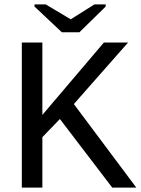

<svg xmlns="http://www.w3.org/2000/svg" viewBox="-20 -852 640 872"><path d="M489.7 0 252 -311.5 172.4 -229V0H79.1V-658.7H172.4V-330.1L451.7 -658.7H561.5L315.4 -379.4L599.1 0ZM340.8 -705.6H260.7L136.7 -822.3V-832H187.5L300.8 -764.6H301.8L408.7 -832H460V-822.3Z"/></svg>

Font: Cousine
Style: Regular
Weight: 400
Monospace: yes
Designer: Steve Matteson
Foundry: Monotype Imaging Inc.
Version: Version 1.21